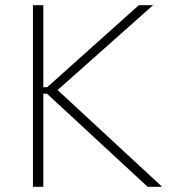

<svg xmlns="http://www.w3.org/2000/svg" viewBox="-20 -720 659 740"><path d="M107 0H147V-359H161L549 0H605L202 -373L570 -700H515L162 -384H147V-700H107Z"/></svg>

Font: Fixel Text ExtraLight
Style: Regular
Weight: 200
Width: 4
Designer: AlfaBravo + MacPaw
Foundry: Kyrylo Tkachov, Marchela Mozhyna, Serhii Makarenko, Maria Weinstein, Zakhar Kryvoshyya
Version: Version 1.211